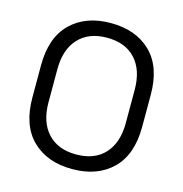

<svg xmlns="http://www.w3.org/2000/svg" viewBox="-107 -813 884 925"><g transform="rotate(15 334.5 -350.0)"><path d="M60.5 -269.8V-430.2Q60.5 -569 134.8 -641.5Q209 -714 334.2 -714Q459.5 -714 533.8 -641.5Q608 -569 608 -430.2V-269.8Q608 -131 533.8 -58.5Q459.5 14 334.2 14Q209 14 134.8 -58.5Q60.5 -131 60.5 -269.8ZM527 -267.2V-432.8Q527 -531 476.6 -586Q426.2 -641 334.2 -641Q243.2 -641 192.4 -586Q141.5 -531 141.5 -432.8V-267.2Q141.5 -169 192.4 -114Q243.2 -59 334.2 -59Q426.2 -59 476.6 -114Q527 -169 527 -267.2Z"/></g></svg>

Font: Space 7353
Style: Regular
Weight: 400
Designer: Christine Claussen + Ruben Lyon  (Space 7353)
Version: Version 1.000;FEAKit 1.0